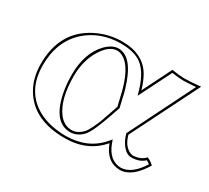

<svg xmlns="http://www.w3.org/2000/svg" viewBox="-98 -605 844 774"><g transform="rotate(30 324.0 -218.0)"><path d="M276.9 -443.8Q376 -443.8 416.5 -372.1Q430.2 -347.7 440.9 -312L507.8 -445.8Q546.4 -439.9 564.9 -439.9Q594.2 -439.9 642.1 -444.8L484.9 -130.9Q497.6 -83 531.2 -69.3Q536.6 -67.4 540 -66.9Q578.6 -67.9 597.2 -90.3Q609.9 -87.4 628.9 -70.3Q581.1 9.3 524.9 9.8Q462.4 8.3 436 -63Q374 9.8 268.1 9.8Q122.6 9.8 64.5 -88.9Q36.1 -138.2 36.1 -202.1Q36.1 -353.5 156.7 -415Q213.4 -443.8 276.9 -443.8ZM390.1 -206.1 381.8 -241.2Q354.5 -370.1 299.8 -396.5Q288.1 -401.9 276.9 -401.9Q241.2 -401.9 210 -353Q176.3 -299.8 175.8 -226.1Q175.8 -115.7 218.3 -62Q242.7 -32.2 275.9 -32.2Q292 -32.2 304.9 -39.6Q317.9 -46.9 326.9 -56.9Q335.9 -66.9 345.9 -87.9Q356 -108.9 361.6 -123.5Q367.2 -138.2 377 -167.5ZM276.9 -434.1Q181.2 -434.1 115.7 -375.5Q46.4 -312 45.9 -202.1Q45.9 -80.6 140.1 -28.8Q193.4 -0.5 268.1 0Q370.1 -1 428.2 -69.3L439.5 -82.5L445.3 -66.4Q470.2 -1 524.9 0Q573.7 -1.5 616.2 -68.4Q607.4 -75.2 600.6 -78.6Q578.1 -57.1 540 -57.1Q514.6 -57.1 492.7 -89.8Q481.4 -107.4 475.6 -128.4L474.6 -131.8L625 -433.6Q585.4 -430.2 564.9 -430.2Q545.4 -430.7 513.7 -435.1L438.5 -285.2L431.6 -309.1Q407.2 -390.1 362.3 -415.5Q328.6 -434.1 276.9 -434.1ZM400.4 -205.6 386.2 -164.6Q356.4 -77.1 335.9 -51.8Q310.5 -22.5 275.9 -22Q199.2 -22 174.3 -141.1Q166 -182.1 166 -226.1Q166 -327.1 220.2 -383.3Q248.5 -411.6 276.9 -412.1Q343.3 -412.1 380.9 -286.1Q387.2 -265.1 391.6 -243.2Z"/></g></svg>

Font: Linux Biolinum Outline O
Style: Bold
Weight: 700
Designer: Philipp H. Poll
Foundry: Philipp H. Poll
Version: Version 0.9.2